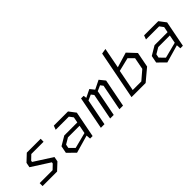

<svg xmlns="http://www.w3.org/2000/svg" viewBox="151 -1776 2797 2797"><g transform="rotate(-45 1550.0 -377.0)"><path d="M71.5 0H370.5L479.5 -102L493.5 -177L211.5 -357.5L216 -379.5L286 -446.5H538.5L539.5 -507H253.5L145.5 -405L130.5 -330L413 -149L408.5 -127.5L338.5 -60.5H72.5Z M1050.5 0H1102.5L1181 -403.5L1102.5 -507H810L787 -445H1057.5L1102 -385.5L1085 -298H816.5L676.5 -215L654.5 -103L770.5 11.5L1045.5 -67ZM730 -128.5 741 -185 835 -240.5H1074L1049.5 -115L805.5 -52Z M1654.5 0H1729L1813.5 -432.5L1744 -518.5L1607 -451L1553 -518.5L1431 -458.5L1424 -507H1371L1272.5 0H1346.5L1426 -408.5L1511 -446.5L1543 -405.5L1464 0H1537.5L1617.5 -409L1702 -446.5L1733.5 -405.5Z M1904 0H2195L2380 -155L2425 -388.5L2303 -518.5L2070.5 -448.5L2131.5 -765L2050.5 -751.5ZM1989.5 -61 2053.5 -391 2263.5 -442.5 2342 -365 2306.5 -180.5 2167 -61Z M2910.5 0H2962.5L3041 -403.5L2962.5 -507H2670L2647 -445H2917.5L2962 -385.5L2945 -298H2676.5L2536.5 -215L2514.5 -103L2630.5 11.5L2905.5 -67ZM2590 -128.5 2601 -185 2695 -240.5H2934L2909.5 -115L2665.5 -52Z"/></g></svg>

Font: Monaspace Krypton Light
Style: Italic
Weight: 300
Italic angle: -11°
Designer: Riley Cran & the Lettermatic Team
Foundry: Lettermatic
Version: Version 1.101 (Monaspace Krypton)